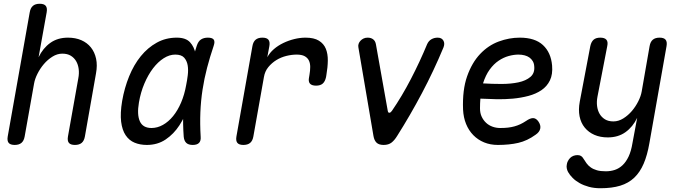

<svg xmlns="http://www.w3.org/2000/svg" viewBox="-20 -760 3640 1020"><path d="M111 -35Q107 -12 94 -1Q81 10 58 10Q35 10 26 -1Q17 -12 21 -35L138 -695Q142 -718 155 -729Q168 -740 191 -740Q214 -740 223 -729Q232 -718 228 -695L185 -456Q208 -504 247 -532Q286 -560 341 -560Q381 -560 412 -546.5Q443 -533 463 -508Q483 -483 490.5 -448Q498 -413 490 -370L431 -35Q427 -12 414 -1Q401 10 378 10Q355 10 346 -1Q337 -12 341 -35L396 -344Q401 -370 398 -393.5Q395 -417 384.5 -435Q374 -453 356 -464Q338 -475 311 -475Q284 -475 258.5 -459Q233 -443 213 -419.5Q193 -396 179 -368Q165 -340 161 -316Z M760 10Q724 10 695 -2Q666 -14 647.5 -41.5Q629 -69 623.5 -113.5Q618 -158 629 -224Q641 -293 666 -354.5Q691 -416 728 -461.5Q765 -507 813 -533.5Q861 -560 919 -560Q967 -560 989.5 -535.5Q1012 -511 1019 -473.5Q1026 -436 1021 -391.5Q1016 -347 1009 -308Q1000 -253 981.5 -196.5Q963 -140 933 -94Q903 -48 860 -19Q817 10 760 10ZM785 -80Q816 -80 845.5 -96.5Q875 -113 899.5 -143Q924 -173 942 -215Q960 -257 969 -308Q974 -332 977.5 -360.5Q981 -389 977 -413Q973 -437 958.5 -453.5Q944 -470 911 -470Q880 -470 849.5 -450.5Q819 -431 793 -397Q767 -363 747 -316Q727 -269 718 -215Q707 -151 723 -115.5Q739 -80 785 -80ZM1025 -516Q1033 -541 1048 -550.5Q1063 -560 1084 -560Q1108 -560 1115.5 -549.5Q1123 -539 1115 -516Q1095 -457 1080 -399.5Q1065 -342 1056 -283.5Q1047 -225 1044.5 -163.5Q1042 -102 1046 -34Q1048 -12 1037.5 -1Q1027 10 1004 10Q981 10 969.5 -1Q958 -12 956 -34Q951 -102 953.5 -163.5Q956 -225 965.5 -283.5Q975 -342 990.5 -399.5Q1006 -457 1025 -516Z M1273 10Q1250 10 1241 -1Q1232 -12 1236 -35L1321 -515Q1325 -538 1338 -549Q1351 -560 1374 -560Q1397 -560 1406 -549Q1415 -538 1411 -515L1400 -456Q1413 -480 1435 -499Q1457 -518 1485 -531.5Q1513 -545 1543.5 -552.5Q1574 -560 1603 -560Q1648 -560 1674 -544Q1700 -528 1711 -501Q1722 -474 1721.5 -438Q1721 -402 1714 -362L1712 -350Q1707 -327 1694.5 -316Q1682 -305 1659 -305Q1636 -305 1626.5 -316Q1617 -327 1622 -350L1624 -362Q1628 -385 1628 -404.5Q1628 -424 1621 -438.5Q1614 -453 1598.5 -461.5Q1583 -470 1556 -470Q1530 -470 1501.5 -463Q1473 -456 1448.5 -441Q1424 -426 1405.5 -403.5Q1387 -381 1382 -350L1326 -35Q1322 -12 1309 -1Q1296 10 1273 10Z M1884 -508Q1882 -518 1885 -527Q1888 -536 1895 -543.5Q1902 -551 1911.5 -555.5Q1921 -560 1933 -560Q1951 -560 1962.5 -551Q1974 -542 1977 -525L2040 -171Q2042 -160 2049 -161Q2056 -162 2062 -171Q2115 -248 2163 -340.5Q2211 -433 2249 -525Q2257 -543 2272 -551.5Q2287 -560 2305 -560Q2317 -560 2324.5 -555.5Q2332 -551 2336 -543.5Q2340 -536 2340 -527Q2340 -518 2336 -508Q2284 -383 2221.5 -265Q2159 -147 2090 -38Q2076 -15 2060 -2.5Q2044 10 2018 10Q1993 10 1980.5 -2Q1968 -14 1964 -38Z M2840 -115Q2854 -95 2850 -76.5Q2846 -58 2825 -44Q2781 -12 2733.5 -1Q2686 10 2625 10Q2585 10 2552 -3.5Q2519 -17 2494.5 -42Q2470 -67 2456 -101.5Q2442 -136 2440 -178Q2436 -282 2461.5 -354.5Q2487 -427 2530.5 -473Q2574 -519 2629.5 -539.5Q2685 -560 2741 -560Q2822 -560 2864.5 -520.5Q2907 -481 2913 -412Q2917 -365 2901.5 -333Q2886 -301 2856.5 -281Q2827 -261 2787.5 -250.5Q2748 -240 2704.5 -236Q2661 -232 2616.5 -233Q2572 -234 2532 -236Q2531 -224 2530.5 -211Q2530 -198 2530 -184Q2530 -159 2539 -140Q2548 -121 2562.5 -107.5Q2577 -94 2596.5 -87Q2616 -80 2637 -80Q2660 -80 2678 -82Q2696 -84 2712.5 -88.5Q2729 -93 2744 -100Q2759 -107 2774 -117Q2797 -133 2812.5 -132.5Q2828 -132 2840 -115ZM2546 -317Q2594 -314 2644 -314Q2694 -314 2734 -322.5Q2774 -331 2798 -351.5Q2822 -372 2818 -409Q2817 -424 2810 -435.5Q2803 -447 2792.5 -454.5Q2782 -462 2767 -466Q2752 -470 2734 -470Q2710 -470 2682.5 -462.5Q2655 -455 2629 -437.5Q2603 -420 2581.5 -390.5Q2560 -361 2546 -317Z M3365 -134Q3342 -86 3303 -58Q3264 -30 3209 -30Q3169 -30 3138 -43.5Q3107 -57 3086.5 -82Q3066 -107 3059 -142Q3052 -177 3060 -220L3116 -515Q3121 -538 3133.5 -549Q3146 -560 3169 -560Q3192 -560 3201.5 -549Q3211 -538 3206 -515L3154 -246Q3149 -220 3152 -196.5Q3155 -173 3165.5 -155Q3176 -137 3194 -126Q3212 -115 3239 -115Q3266 -115 3291.5 -131Q3317 -147 3337 -170.5Q3357 -194 3371 -222Q3385 -250 3389 -274L3431 -515Q3435 -538 3448 -549Q3461 -560 3484 -560Q3507 -560 3516 -549Q3525 -538 3521 -515L3430 0Q3419 64 3399.5 109.5Q3380 155 3349.5 184Q3319 213 3275 226.5Q3231 240 3170 240Q3136 240 3108.5 232.5Q3081 225 3059.5 213Q3038 201 3022.5 185.5Q3007 170 2998 154Q2993 145 2991 134.5Q2989 124 2991 115Q2992 105 2997 95.5Q3002 86 3009 79Q3016 72 3026 68Q3036 64 3048 64Q3059 64 3066.5 68.5Q3074 73 3079 82Q3087 95 3096 107.5Q3105 120 3118.5 129.5Q3132 139 3151 144.5Q3170 150 3198 150Q3224 150 3246.5 142.5Q3269 135 3287.5 117.5Q3306 100 3319.5 71.5Q3333 43 3340 0Z"/></svg>

Font: Maple Mono
Style: Italic
Weight: 400
Italic angle: -10°
Monospace: yes
Designer: subframe7536
Version: Version 7.300